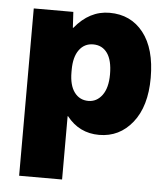

<svg xmlns="http://www.w3.org/2000/svg" viewBox="-53 -578 742 846"><g transform="rotate(5 318.0 -155.0)"><path d="M238 -520 242 -450H244Q309 -530 398 -530Q492 -530 547.5 -459.5Q603 -389 603 -260Q603 -134 545.5 -62Q488 10 398 10Q310 10 255 -60H253V220H63V-520ZM423 -260Q423 -322 400.5 -353.5Q378 -385 338 -385Q299 -385 276 -353.5Q253 -322 253 -265V-255Q253 -197 276 -166Q299 -135 338 -135Q375 -135 399 -167.5Q423 -200 423 -260Z"/></g></svg>

Font: Mplus 1p Black
Style: Regular
Weight: 900
Version: Version 1.061